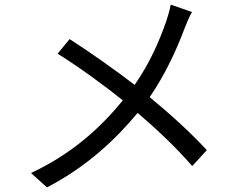

<svg xmlns="http://www.w3.org/2000/svg" viewBox="-20 -780 1040 830"><path d="M281 -611 229 -548C325 -488 437 -406 511 -346C412 -225 289 -114 114 -32L183 30C357 -60 481 -179 575 -292C661 -218 737 -147 811 -62L874 -131C803 -208 717 -286 627 -360C694 -457 744 -567 777 -655C785 -676 799 -710 810 -728L718 -760C714 -738 705 -706 698 -686C668 -601 627 -506 562 -413C483 -474 367 -556 281 -611Z"/></svg>

Font: Noto Sans Mono CJK SC
Style: Regular
Weight: 400
Designer: Ryoko NISHIZUKA 西塚涼子 (kana, bopomofo & ideographs); Paul D. Hunt (Latin, Greek & Cyrillic); Sandoll Communications 산돌커뮤니
Foundry: Adobe
Version: Version 2.004;hotconv 1.0.118;makeotfexe 2.5.65603